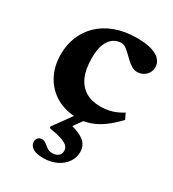

<svg xmlns="http://www.w3.org/2000/svg" viewBox="-176 -558 825 915"><g transform="rotate(30 237.0 -100.0)"><path d="M307.5 -460Q360.5 -460 392.2 -449.2Q424 -438.5 438 -421Q452 -403.5 452 -383.5Q452 -364.5 443 -350Q434 -335.5 419 -327.5Q404 -319.5 386.5 -319.5Q371 -319.5 356.8 -328Q342.5 -336.5 329.5 -348.8Q316.5 -361 303.8 -373.2Q291 -385.5 279 -394Q267 -402.5 254.5 -402.5Q231.5 -402.5 211.5 -389.2Q191.5 -376 179.5 -347Q167.5 -318 167.5 -270.5Q167.5 -209 185.2 -169Q203 -129 236.5 -109.2Q270 -89.5 317 -89.5Q350.5 -89.5 379.2 -98Q408 -106.5 437.5 -125L452.5 -93.5Q417.5 -56 384.5 -32.5Q351.5 -9 319 2Q286.5 13 254 13Q185.5 13 135.5 -15.8Q85.5 -44.5 58 -95.5Q30.5 -146.5 30.5 -212Q30.5 -264 49 -309.2Q67.5 -354.5 103 -388.2Q138.5 -422 190 -441Q241.5 -460 307.5 -460ZM203.5 259.5Q163.5 259.5 145.2 246Q127 232.5 127 214Q127 201 134.8 192.5Q142.5 184 156 184Q169 184 179 192.2Q189 200.5 200.8 209Q212.5 217.5 229.5 217.5Q250.5 217.5 262.8 207.8Q275 198 275 179.5Q275 166.5 266.2 156Q257.5 145.5 233 136.5Q208.5 127.5 160.5 119.5V111L258 -24H308L213.5 107.5L215 50Q267 60.5 295 74.8Q323 89 333.5 107Q344 125 344 146.5Q344 177.5 326.2 203.2Q308.5 229 276.8 244.2Q245 259.5 203.5 259.5Z"/></g></svg>

Font: Newsreader 16pt 16pt
Style: Bold
Weight: 700
Version: Version 1.003